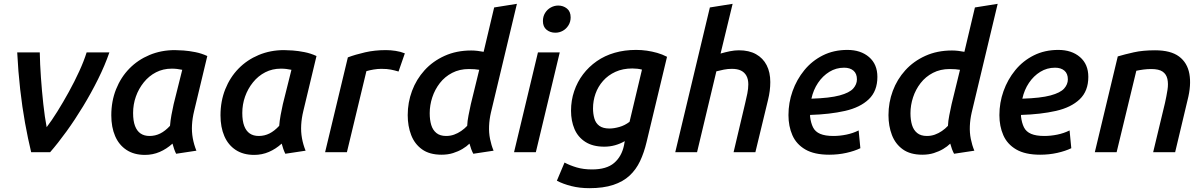

<svg xmlns="http://www.w3.org/2000/svg" viewBox="-20 -796 6294 1004"><path d="M143 0Q126 -70 111 -153Q96 -236 85.5 -329Q75 -422 70 -522H188Q189 -462 194 -391Q199 -320 206.5 -251.5Q214 -183 224 -131Q250 -165 280 -213Q310 -261 340 -315.5Q370 -370 394.5 -423.5Q419 -477 433 -522H552Q529 -455 493 -382.5Q457 -310 414.5 -240Q372 -170 327.5 -108.5Q283 -47 242 0Z M738 14Q681 14 641.5 -12Q602 -38 582 -84.5Q562 -131 562 -193Q562 -267 587 -329.5Q612 -392 656.5 -437.5Q701 -483 762 -508.5Q823 -534 894 -534Q911 -534 939.5 -532Q968 -530 1001 -523.5Q1034 -517 1064 -503L995 -215Q986 -178 984 -142.5Q982 -107 988 -73.5Q994 -40 1007 -8L901 8Q895 -4 890.5 -17Q886 -30 882 -45Q851 -17 815 -1.5Q779 14 738 14ZM762 -85Q792 -85 818 -98Q844 -111 869 -138Q871 -164 876.5 -194.5Q882 -225 888 -251L933 -431Q918 -434 905.5 -435.5Q893 -437 878 -437Q833 -437 796 -418Q759 -399 732 -365.5Q705 -332 690.5 -291Q676 -250 676 -205Q676 -164 686 -137.5Q696 -111 715 -98Q734 -85 762 -85Z M1309 14Q1252 14 1212.5 -12Q1173 -38 1153 -84.5Q1133 -131 1133 -193Q1133 -267 1158 -329.5Q1183 -392 1227.5 -437.5Q1272 -483 1333 -508.5Q1394 -534 1465 -534Q1482 -534 1510.5 -532Q1539 -530 1572 -523.5Q1605 -517 1635 -503L1566 -215Q1557 -178 1555 -142.5Q1553 -107 1559 -73.5Q1565 -40 1578 -8L1472 8Q1466 -4 1461.5 -17Q1457 -30 1453 -45Q1422 -17 1386 -1.5Q1350 14 1309 14ZM1333 -85Q1363 -85 1389 -98Q1415 -111 1440 -138Q1442 -164 1447.5 -194.5Q1453 -225 1459 -251L1504 -431Q1489 -434 1476.5 -435.5Q1464 -437 1449 -437Q1404 -437 1367 -418Q1330 -399 1303 -365.5Q1276 -332 1261.5 -291Q1247 -250 1247 -205Q1247 -164 1257 -137.5Q1267 -111 1286 -98Q1305 -85 1333 -85Z M1680 0 1799 -496Q1839 -511 1889.5 -522.5Q1940 -534 1998 -534Q2022 -534 2048.5 -530Q2075 -526 2097 -517L2064 -422Q2044 -428 2024 -432Q2004 -436 1974 -436Q1955 -436 1934 -432.5Q1913 -429 1896 -424L1794 0Z M2289 13Q2226 13 2187 -15Q2148 -43 2130 -90Q2112 -137 2112 -194Q2112 -260 2134.5 -320.5Q2157 -381 2200 -428.5Q2243 -476 2305 -504Q2367 -532 2444 -532Q2461 -532 2477 -530Q2493 -528 2509 -525L2564 -757L2683 -776L2547 -207Q2539 -172 2537.5 -137Q2536 -102 2542.5 -69.5Q2549 -37 2561 -8L2455 8Q2449 -3 2444 -16.5Q2439 -30 2435 -45Q2420 -30 2398 -17Q2376 -4 2349 4.5Q2322 13 2289 13ZM2313 -85Q2335 -85 2354.5 -92Q2374 -99 2391.5 -111Q2409 -123 2423 -138Q2424 -163 2430 -193Q2436 -223 2442 -251L2486 -431Q2472 -433 2461.5 -434Q2451 -435 2432 -435Q2383 -435 2344.5 -415Q2306 -395 2280 -361.5Q2254 -328 2240.5 -287Q2227 -246 2227 -204Q2227 -169 2235 -142.5Q2243 -116 2262 -100.5Q2281 -85 2313 -85Z M2668 0 2793 -522H2907L2782 0ZM2884 -625Q2857 -625 2838 -640.5Q2819 -656 2819 -686Q2819 -710 2830.5 -728.5Q2842 -747 2860.5 -757Q2879 -767 2899 -767Q2925 -767 2944.5 -751.5Q2964 -736 2964 -705Q2964 -682 2952.5 -663.5Q2941 -645 2923 -635Q2905 -625 2884 -625Z M3062 188Q3011 188 2967.5 177Q2924 166 2892 149L2932 54Q2960 69 2995.5 79.5Q3031 90 3076 90Q3152 90 3191.5 56Q3231 22 3243 -36L3247 -58Q3223 -44 3196 -36.5Q3169 -29 3140 -29Q3080 -29 3041 -54Q3002 -79 2984 -121.5Q2966 -164 2966 -217Q2966 -271 2982.5 -319.5Q2999 -368 3029 -407.5Q3059 -447 3100.5 -476Q3142 -505 3194 -520Q3246 -535 3306 -535Q3335 -535 3362.5 -531Q3390 -527 3416.5 -519.5Q3443 -512 3468 -499L3361 -53Q3348 2 3327 46.5Q3306 91 3272 122.5Q3238 154 3186.5 171Q3135 188 3062 188ZM3167 -124Q3190 -124 3218.5 -132Q3247 -140 3272 -159L3337 -432Q3326 -435 3313 -436.5Q3300 -438 3287 -438Q3237 -438 3198.5 -420.5Q3160 -403 3133.5 -373Q3107 -343 3094 -306Q3081 -269 3081 -229Q3081 -201 3088 -176.5Q3095 -152 3114 -138Q3133 -124 3167 -124Z M3511 0 3692 -757 3811 -776 3748 -516Q3772 -523 3796.5 -528Q3821 -533 3844 -533Q3897 -533 3933.5 -512.5Q3970 -492 3989 -455Q4008 -418 4008 -367Q4008 -344 4005 -320.5Q4002 -297 3996 -273L3930 0H3816L3877 -258Q3883 -282 3888 -307.5Q3893 -333 3893 -355Q3893 -382 3883 -400Q3873 -418 3854.5 -427Q3836 -436 3807 -436Q3786 -436 3765.5 -432Q3745 -428 3726 -423L3625 0Z M4316 13Q4238 13 4191 -14.5Q4144 -42 4123.5 -89Q4103 -136 4103 -194Q4103 -259 4124.5 -319.5Q4146 -380 4186 -429Q4226 -478 4283 -506.5Q4340 -535 4411 -535Q4481 -535 4524.5 -497.5Q4568 -460 4568 -394Q4568 -320 4523 -277Q4478 -234 4398.5 -216Q4319 -198 4216 -195Q4216 -193 4216 -191Q4216 -189 4216 -187Q4220 -153 4231.5 -130Q4243 -107 4269 -96Q4295 -85 4338 -85Q4371 -85 4405.5 -92Q4440 -99 4470 -114L4479 -21Q4448 -6 4405.5 3.5Q4363 13 4316 13ZM4223 -280Q4319 -283 4370.5 -297Q4422 -311 4441.5 -333Q4461 -355 4461 -381Q4461 -411 4443 -426.5Q4425 -442 4394 -442Q4352 -442 4317 -420.5Q4282 -399 4257.5 -362.5Q4233 -326 4223 -280Z M4803 13Q4740 13 4701 -15Q4662 -43 4644 -90Q4626 -137 4626 -194Q4626 -260 4648.5 -320.5Q4671 -381 4714 -428.5Q4757 -476 4819 -504Q4881 -532 4958 -532Q4975 -532 4991 -530Q5007 -528 5023 -525L5078 -757L5197 -776L5061 -207Q5053 -172 5051.5 -137Q5050 -102 5056.5 -69.5Q5063 -37 5075 -8L4969 8Q4963 -3 4958 -16.5Q4953 -30 4949 -45Q4934 -30 4912 -17Q4890 -4 4863 4.5Q4836 13 4803 13ZM4827 -85Q4849 -85 4868.5 -92Q4888 -99 4905.5 -111Q4923 -123 4937 -138Q4938 -163 4944 -193Q4950 -223 4956 -251L5000 -431Q4986 -433 4975.5 -434Q4965 -435 4946 -435Q4897 -435 4858.5 -415Q4820 -395 4794 -361.5Q4768 -328 4754.5 -287Q4741 -246 4741 -204Q4741 -169 4749 -142.5Q4757 -116 4776 -100.5Q4795 -85 4827 -85Z M5419 13Q5341 13 5294 -14.5Q5247 -42 5226.5 -89Q5206 -136 5206 -194Q5206 -259 5227.5 -319.5Q5249 -380 5289 -429Q5329 -478 5386 -506.5Q5443 -535 5514 -535Q5584 -535 5627.5 -497.5Q5671 -460 5671 -394Q5671 -320 5626 -277Q5581 -234 5501.5 -216Q5422 -198 5319 -195Q5319 -193 5319 -191Q5319 -189 5319 -187Q5323 -153 5334.5 -130Q5346 -107 5372 -96Q5398 -85 5441 -85Q5474 -85 5508.5 -92Q5543 -99 5573 -114L5582 -21Q5551 -6 5508.5 3.5Q5466 13 5419 13ZM5326 -280Q5422 -283 5473.5 -297Q5525 -311 5544.5 -333Q5564 -355 5564 -381Q5564 -411 5546 -426.5Q5528 -442 5497 -442Q5455 -442 5420 -420.5Q5385 -399 5360.5 -362.5Q5336 -326 5326 -280Z M5705 0 5825 -501Q5862 -512 5909 -522.5Q5956 -533 6020 -533Q6102 -533 6145.5 -500.5Q6189 -468 6199.5 -409.5Q6210 -351 6190 -273L6125 0H6010L6072 -258Q6080 -294 6085 -326Q6090 -358 6084.5 -383Q6079 -408 6059.5 -421.5Q6040 -435 6000 -435Q5980 -435 5960.5 -432.5Q5941 -430 5922 -426L5819 0Z"/></svg>

Font: Ubuntu Sans SemiBold
Style: Italic
Weight: 600
Italic angle: -13.5°
Designer: Dalton Maag Ltd
Foundry: Dalton Maag Ltd
Version: Version 1.006